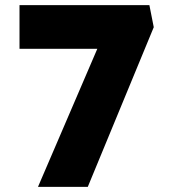

<svg xmlns="http://www.w3.org/2000/svg" viewBox="-20 -728 685 748"><path d="M128 0 403 -640 467 -538H56V-708H562L579 -622L322 0Z"/></svg>

Font: Lexend Giga ExtraBold
Style: Regular
Weight: 800
Designer: Bonnie Shaver-Troup, Thomas Jockin
Foundry: Lexend
Version: Version 1.007